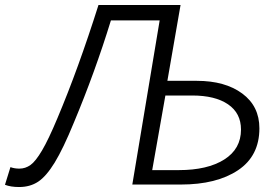

<svg xmlns="http://www.w3.org/2000/svg" viewBox="-76 -742 1125 772"><path d="M-56 1 -34 -70Q-18 -64 2 -64Q26 -64 46.5 -78.5Q67 -93 93 -137Q119 -181 155 -267Q239 -466 320 -722H650L597 -417H715Q829 -417 898 -366Q967 -315 967 -226Q967 -115 881 -57.5Q795 0 651 0H456L566 -660H370Q306 -452 221 -249Q178 -144 144 -88.5Q110 -33 77.5 -11.5Q45 10 1 10Q-33 10 -56 1ZM893 -221Q893 -287 841 -322.5Q789 -358 697 -358H589L536 -58H643Q758 -58 825.5 -100.5Q893 -143 893 -221Z"/></svg>

Font: Nebula Sans Book
Style: Regular
Weight: 400
Italic angle: -9°
Designer: Paul D. Hunt for Adobe (as Source Sans)
Foundry: Nebula Entertainment & Broadcasting LLC
Version: Version 1.010